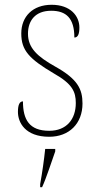

<svg xmlns="http://www.w3.org/2000/svg" viewBox="-20 -562 412 803"><path d="M186 10C269 10 325 -45 325 -129C325 -189 305 -231 212 -283C137 -325 97 -361 97 -421C97 -475 127 -517 194 -517C257 -517 291 -486 291 -405C306 -405 312 -420 312 -447C312 -495 275 -542 196 -542C117 -542 69 -493 69 -422C69 -351 102 -316 205 -255C283 -211 297 -178 297 -131C297 -63 258 -15 186 -15C103 -15 76 -61 76 -138C62 -138 55 -124 55 -94C55 -50 85 10 186 10ZM148 208V221H156C174 182 196 113 211 71V61H169C164 108 157 158 148 208Z"/></svg>

Font: Noto Serif Tamil SemiCondensed Thin
Style: Regular
Weight: 100
Width: 4
Designer: Indian Type Foundry, Tom Grace, and the Monotype Design Team
Foundry: Monotype Imaging Inc.
Version: Version 2.004